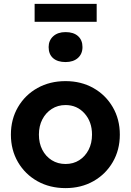

<svg xmlns="http://www.w3.org/2000/svg" viewBox="-20 -957 673 987"><path d="M317 10Q236 10 172.5 -25.5Q109 -61 72.5 -123.5Q36 -186 36 -265Q36 -344 72.5 -406.5Q109 -469 172.5 -504.5Q236 -540 317 -540Q397 -540 460 -504.5Q523 -469 559.5 -406.5Q596 -344 596 -265Q596 -186 559.5 -123.5Q523 -61 460 -25.5Q397 10 317 10ZM317 -114Q357 -114 387.5 -133.5Q418 -153 435.5 -187Q453 -221 453 -265Q453 -331 414.5 -374Q376 -417 317 -417Q277 -417 246 -397Q215 -377 197.5 -343Q180 -309 180 -265Q180 -221 197.5 -187Q215 -153 246 -133.5Q277 -114 317 -114ZM317 -638Q276 -638 253 -658Q230 -678 230 -715Q230 -749 253.5 -770.5Q277 -792 317 -792Q358 -792 381 -771.5Q404 -751 404 -715Q404 -680 380.5 -659Q357 -638 317 -638ZM158 -845V-937H477V-845Z"/></svg>

Font: Lexend Deca SemiBold
Style: Regular
Weight: 600
Designer: Bonnie Shaver-Troup, Thomas Jockin
Foundry: Lexend
Version: Version 1.008; ttfautohint (v1.8.4.7-5d5b)